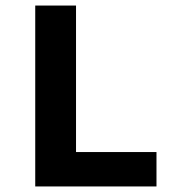

<svg xmlns="http://www.w3.org/2000/svg" viewBox="-20 -672 640 692"><path d="M107 0V-652H254V-124H544V0Z"/></svg>

Font: TypoPRO Source Code Pro
Style: Bold
Weight: 700
Monospace: yes
Designer: Paul D. Hunt, Teo Tuominen
Foundry: Adobe Systems Incorporated
Version: Version 2.010;PS 1.0;hotconv 1.0.84;makeotf.lib2.5.63406